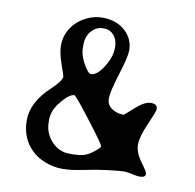

<svg xmlns="http://www.w3.org/2000/svg" viewBox="-76 -748 843 830"><g transform="rotate(10 345.0 -333.0)"><path d="M247.1 -543V-525.9Q247.1 -488.3 277.8 -442.4Q291.5 -421.9 298.3 -421.9H302.7Q331.1 -421.9 363.8 -480.5Q383.8 -516.6 383.8 -551.3Q383.8 -585.9 366.5 -605.7Q349.1 -625.5 326.2 -625.5H318.4Q289.1 -625.5 268.1 -601.3Q247.1 -577.1 247.1 -543ZM300.3 -67.4Q336.4 -67.4 367.4 -90.6Q398.4 -113.8 398.4 -121.8Q398.4 -129.9 325.7 -224.6Q252.9 -319.3 246.6 -319.3Q222.2 -319.3 181.6 -265.6Q157.2 -232.9 157.2 -195.3V-187Q157.2 -137.7 189.7 -102.1Q222.2 -66.4 269 -66.4H288.6Q296.4 -67.4 300.3 -67.4ZM446.3 -549.8Q446.3 -522.9 420.9 -441.7Q395.5 -360.4 395.5 -331.8Q395.5 -303.2 418 -288.1Q440.4 -272.9 470.2 -272.9Q472.7 -272.9 511.7 -308.3Q550.8 -343.8 579.1 -343.8Q607.4 -343.8 607.4 -320.8Q607.4 -311.5 580.8 -251.2Q554.2 -190.9 554.2 -156.7Q554.2 -122.6 582.3 -84.5Q610.4 -46.4 610.4 -37.6Q610.4 -21.5 584.5 -21.5Q577.1 -21.5 556.6 -25.4L546.4 -27.8Q529.8 -31.7 513.9 -31.7Q498 -31.7 447.3 -25.6Q396.5 -19.5 342.8 -8.1Q289.1 3.4 249.8 3.4Q210.4 3.4 174.1 -11Q137.7 -25.4 114.3 -48.3Q62.5 -98.6 62.5 -177.7Q62.5 -256.8 143.6 -332Q185.5 -371.1 185.5 -390.6Q185.5 -393.6 168.7 -441.4Q151.9 -489.3 151.9 -521Q151.9 -579.1 194.8 -623Q213.4 -642.1 243.9 -656.2Q274.4 -670.4 308.6 -670.4Q369.6 -670.4 408 -636Q446.3 -601.6 446.3 -549.8Z"/></g></svg>

Font: Averia Gruesa Libre
Style: Regular
Weight: 500
Italic angle: -1.70001°
Version: Version 1.001